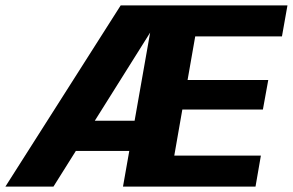

<svg xmlns="http://www.w3.org/2000/svg" viewBox="-44 -695 1090 715"><path d="M-24 0H155L540.5 -614L552 -675H405.5ZM162 -133H470L489.5 -245.5H216ZM414 0H907.5L927.5 -115.5H605L635 -287H935L955 -397H654.5L683 -559.5H1006L1026.5 -675H533Z"/></svg>

Font: Anybody
Style: Bold Italic
Weight: 700
Italic angle: -10°
Designer: Tyler Finck
Foundry: Etcetera Type Company
Version: Version 1.113;gftools[0.9.25]